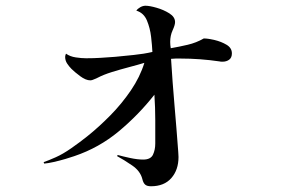

<svg xmlns="http://www.w3.org/2000/svg" viewBox="-20 -578 1040 669"><path d="M788 -392Q788 -377 778.5 -370Q769 -363 755 -363Q748 -363 745 -364Q711 -369 677 -371.5Q643 -374 608 -374Q600 -374 592 -374Q584 -374 576 -373Q581 -292 588 -211.5Q595 -131 601 -50Q601 -46 601.5 -41Q602 -36 602 -31Q602 14 577 42.5Q552 71 506 71Q492 71 485.5 65Q479 59 476 46Q469 18 440.5 -1.5Q412 -21 388 -34L390 -38Q408 -33 433.5 -27.5Q459 -22 479 -22Q505 -22 513 -39Q521 -56 521 -78V-159Q521 -203 518 -248Q463 -178 394 -120.5Q325 -63 239 -34Q228 -30 207.5 -24Q187 -18 167 -13.5Q147 -9 134 -8L132 -13Q138 -15 150.5 -20Q163 -25 174 -30Q199 -41 229 -62Q259 -83 284 -103Q324 -135 364 -175.5Q404 -216 436 -263Q468 -310 483 -359Q460 -352 429.5 -344Q399 -336 370 -327Q341 -318 320 -307Q315 -305 307.5 -301.5Q300 -298 295 -298Q279 -298 259.5 -312.5Q240 -327 229 -338Q221 -346 214 -356.5Q207 -367 207 -380Q207 -383 208 -386Q209 -389 210 -391Q224 -381 244 -378Q264 -375 280 -375Q308 -375 330.5 -376.5Q353 -378 381 -380Q411 -383 446 -386.5Q481 -390 511 -397Q510 -419 506.5 -449.5Q503 -480 492 -506.5Q481 -533 455 -541Q460 -548 469 -553Q478 -558 487 -558Q501 -558 525.5 -551Q550 -544 570 -531.5Q590 -519 590 -501Q590 -491 581.5 -472.5Q573 -454 573 -432Q573 -427 573.5 -421Q574 -415 575 -410Q604 -415 634 -422Q664 -429 690 -444Q705 -444 728 -438.5Q751 -433 769.5 -422Q788 -411 788 -392Z"/></svg>

Font: Kaisei Tokumin Medium
Style: Regular
Weight: 500
Designer: Font-Kai, 金井和夫
Foundry: KAZUO KANAI
Version: Version 5.003